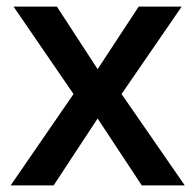

<svg xmlns="http://www.w3.org/2000/svg" viewBox="-20 -560 591 580"><path d="M202.1 -275.9 21 -540H151.9L274.9 -351.1L398.9 -540H528.8L347.2 -275.9L538.1 0H408.2L274.9 -202.1L142.1 0H12.2Z"/></svg>

Font: Open Sans Semibold
Style: Regular
Weight: 600
Foundry: Ascender Corporation
Version: Version 1.10; ttfautohint (v1.5.65-e2d9)